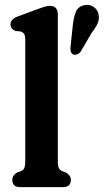

<svg xmlns="http://www.w3.org/2000/svg" viewBox="-20 -767 425 787"><path d="M217 -709V-105.5Q217 -85.5 221.8 -77.2Q226.5 -69 235.5 -65L249.5 -60.5Q270.5 -48.5 270.5 -29.5Q270.5 0 237.5 0H63Q30.5 0 30.5 -29.5Q30.5 -48.5 51 -60.5L65 -65Q74.5 -69 79 -77.2Q83.5 -85.5 83.5 -105.5V-603.5Q83.5 -620.5 79 -627.5Q74.5 -634.5 65 -638L43.5 -640Q23 -648.5 23 -667Q23 -688.5 52.5 -699.5L132.5 -729Q151 -736 163.2 -739.5Q175.5 -743 186.5 -743Q201 -743 209 -733.8Q217 -724.5 217 -709ZM278.5 -664Q282 -696.5 291 -718.5Q300 -740.5 326 -746Q347.5 -750 364 -738.5Q380.5 -727 384 -708.5Q388 -689 380.5 -671.8Q373 -654.5 355.5 -632L309.5 -553.5Q304 -547 295.5 -544Q287 -541 280 -544Q272 -548 270 -556.2Q268 -564.5 269 -574.5Z"/></svg>

Font: Fraunces 72pt S100 SemiBold
Style: Regular
Weight: 600
Version: Version 1.000; ttfautohint (v1.8.3)